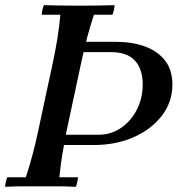

<svg xmlns="http://www.w3.org/2000/svg" viewBox="-24 -722 698 744"><path d="M424 -560Q488 -560 537.5 -542Q587 -524 615.5 -487.5Q644 -451 644 -394Q644 -327 603.5 -274Q563 -221 494 -190.5Q425 -160 339 -160H184L193 -200H358Q406 -200 444.5 -226Q483 -252 506 -296.5Q529 -341 529 -395Q529 -454 499 -487Q469 -520 406 -520H286L294 -560ZM-4 2Q-4 -6 -1.5 -17Q1 -28 4 -35H76Q91 -80 103 -126Q115 -172 123 -210L183 -490Q191 -528 198 -570.5Q205 -613 210 -665H138Q138 -673 140.5 -684Q143 -695 146 -702Q180 -701 214 -700.5Q248 -700 282 -700Q317 -700 351 -700.5Q385 -701 420 -702Q420 -695 417.5 -684Q415 -673 412 -665H340Q325 -619 314.5 -579.5Q304 -540 293 -490L233 -210Q226 -173 218.5 -129.5Q211 -86 206 -35H278Q278 -28 275.5 -17Q273 -6 270 2Q236 0 202 0Q168 0 133 0Q99 0 65 0Q31 0 -4 2Z"/></svg>

Font: Poltawski Nowy
Style: Italic
Weight: 400
Italic angle: -12°
Designer: Adam Pótawski, Mateusz Machalski, Borys Kosmynka, Ania Wieluska
Foundry: Capitalics.wtf
Version: Version 1.001;gftools[0.9.25]